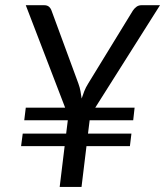

<svg xmlns="http://www.w3.org/2000/svg" viewBox="-20 -736 650 756"><path d="M81.5 -312H236.5L81.5 -715.5H153.5Q165.5 -715.5 172.5 -709.8Q179.5 -704 183 -694L288.5 -407.5Q294.5 -391 297 -376.5Q299.5 -362 301.5 -348Q306 -362 311.8 -376.8Q317.5 -391.5 327.5 -407.5L503 -694Q508.5 -702.5 517 -709Q525.5 -715.5 537.5 -715.5H610L355 -312H510L504.5 -262.5H333L326.5 -210H497.5L491.5 -160.5H320.5L301 0H215L234.5 -160.5H63L69.5 -210H240.5L247 -262.5H75.5Z"/></svg>

Font: LatoHex
Style: Italic
Weight: 400
Italic angle: -7°
Designer: Lukasz Dziedzic
Foundry: tyPoland Lukasz Dziedzic
Version: Version 1.104; Western+Polish opensource